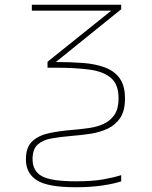

<svg xmlns="http://www.w3.org/2000/svg" viewBox="-20 -548 640 808"><path d="M299 240Q181 240 135 210.5Q89 181 89 123Q89 71 116.5 46Q144 21 188 12Q232 3 281 -1Q318 -4 353.5 -9Q389 -14 417 -27Q445 -40 462 -65.5Q479 -91 479 -134Q479 -192 447.5 -219.5Q416 -247 357 -255Q298 -263 216 -263H180V-288L448 -503H114V-528H490V-509L215 -287Q277 -287 329.5 -283Q382 -279 422 -264Q462 -249 484 -218Q506 -187 506 -134Q506 -82 486 -52Q466 -22 433 -6.5Q400 9 360 15Q320 21 281 24Q234 28 197 34.5Q160 41 138.5 60.5Q117 80 117 122Q117 172 156.5 193.5Q196 215 299 215Q369 215 414 207Q459 199 490 189V215Q462 225 411.5 232.5Q361 240 299 240Z"/></svg>

Font: Noto Sans Mono Thin
Style: Regular
Weight: 100
Designer: Monotype Design Team
Foundry: Monotype Imaging Inc.
Version: Version 2.014